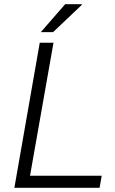

<svg xmlns="http://www.w3.org/2000/svg" viewBox="-20 -888 546 908"><path d="M48 0 168 -686H233L122 -57H461L451 0ZM173 -736 288 -868H367V-865L231 -736Z"/></svg>

Font: Archivo SemiBold ExtraLight
Style: Italic
Weight: 250
Italic angle: -10°
Version: Version 2.001